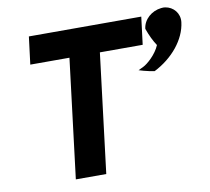

<svg xmlns="http://www.w3.org/2000/svg" viewBox="-82 -830 1019 932"><g transform="rotate(-10 428.0 -364.0)"><path d="M855 -653C860 -696 830 -731 790 -737C783 -738 779 -738 770 -737C723 -732 682 -697 677 -651C689 -617 704 -586 719 -564C701 -520 656 -481 635 -471L610 -459L634 -452C651 -447 669 -444 686 -441C777 -487 845 -568 855 -653ZM114 -713 97 -577H290L218 10H368L440 -577H651L668 -713Z"/></g></svg>

Font: Bluebird
Style: SfBdExtObl
Weight: 700
Designer: Jasper
Foundry: Cannot Into Space Fonts
Version: Version 0.98